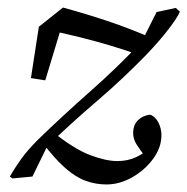

<svg xmlns="http://www.w3.org/2000/svg" viewBox="-20 -468 497 509"><path d="M262 21Q234 21 207.5 11.5Q181 2 153 -22.5Q125 -47 91 -92L115 -122Q176 -73 218.5 -57Q261 -41 291 -41Q319 -41 341 -51.5Q363 -62 383 -79L369 -48Q350 -72 341.5 -86Q333 -100 333 -115Q333 -137 346 -149.5Q359 -162 378 -164Q392 -159 400 -143Q408 -127 408 -110Q408 -77 386 -47Q364 -17 330.5 2Q297 21 262 21ZM66 0 13 5 6 0Q20 -24 36.5 -47Q53 -70 81 -98Q148 -163 219 -225.5Q290 -288 356 -358L395 -436L446 -447L457 -437Q450 -421 427.5 -391.5Q405 -362 370 -325Q305 -258 237 -200Q169 -142 105 -80ZM62 -261 83 -397 147 -448Q209 -431 264.5 -412.5Q320 -394 383 -367L350 -322Q307 -337 270 -348Q233 -359 193 -369Q153 -379 101 -390L150 -420L100 -255Z"/></svg>

Font: Lisu Bosa ExtraLight
Style: Italic
Weight: 200
Italic angle: -19°
Designer: David Morse, Annie Olsen, Victor Gaultney, Frank Grießhammer (Latin)
Foundry: SIL International
Version: Version 2.000